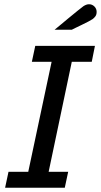

<svg xmlns="http://www.w3.org/2000/svg" viewBox="-20 -884 475 904"><path d="M4 0 20 -75H113L223 -593H130L146 -668H427L412 -593H318L209 -75H301L285 0ZM237 -744Q241 -747 259.5 -762.5Q278 -778 301.5 -797.5Q325 -817 345.5 -833.5Q366 -850 373 -855Q387 -864 399 -864Q414 -864 424.5 -853.5Q435 -843 435 -828Q435 -815 429 -807Q423 -799 416 -794Q410 -790 396 -782.5Q382 -775 365 -767Q348 -759 335 -752.5Q322 -746 318 -744Z"/></svg>

Font: Atkinson Hyperlegible
Style: Italic
Weight: 400
Italic angle: -12°
Designer: Elliott Scott, Megan Eiswerth, Linus Boman, Theodore Petrosky
Foundry: Braille Institute
Version: Version 1.006; ttfautohint (v1.8.3)